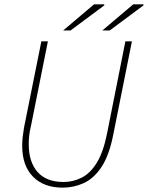

<svg xmlns="http://www.w3.org/2000/svg" viewBox="-20 -850 680 882"><path d="M268 12Q181 12 131.5 -38.5Q82 -89 82 -180Q82 -200 84 -219Q86 -238 90 -262L170 -660H200L122 -270Q116 -246 114 -226Q112 -206 112 -188Q112 -106 152.5 -60Q193 -14 272 -14Q316 -14 355.5 -34Q395 -54 425 -103Q455 -152 472 -238L556 -660H586L500 -230Q481 -135 446 -82.5Q411 -30 365 -9Q319 12 268 12ZM270 -710 412 -830H458L460 -826L304 -710ZM450 -710 592 -830H638L640 -826L484 -710Z"/></svg>

Font: Source Sans 3
Style: Italic
Weight: 200
Italic angle: -11°
Designer: Paul D. Hunt
Foundry: Adobe
Version: Version 3.046;hotconv 1.0.118;makeotfexe 2.5.65603